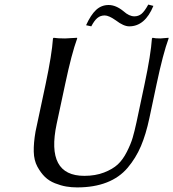

<svg xmlns="http://www.w3.org/2000/svg" viewBox="-20 -814 761 844"><path d="M570.8 -742.2Q588.4 -742.2 601.8 -752.9Q615.2 -763.7 631.8 -793.9L654.3 -788.1Q617.2 -698.2 548.3 -698.2Q523.4 -698.2 489.7 -724.1Q458.5 -746.1 440.4 -746.1Q421.4 -746.1 408 -734.9Q394.5 -723.6 381.3 -698.2L358.4 -703.1Q378.9 -748.5 402.3 -770.3Q425.8 -792 457.5 -792Q489.7 -792 523.4 -764.2Q547.9 -742.2 570.8 -742.2ZM615.7 -444.8Q643.1 -574.2 647.9 -645L650.9 -647.9Q661.1 -645 685.1 -645L720.7 -647.9L721.2 -645Q696.8 -578.6 668.5 -444.8L636.7 -294.9Q621.6 -223.6 599.4 -171.4Q577.1 -119.1 541 -76.4Q504.9 -33.7 449.2 -12Q393.6 9.8 318.8 9.8Q294.4 9.8 271.2 5.9Q248 2 221.9 -8.3Q195.8 -18.6 177.5 -36.4Q159.2 -54.2 144.3 -81.5Q129.4 -108.9 128.4 -147Q127.4 -185.1 136.2 -235.8L180.7 -444.8Q208 -574.2 212.9 -645L215.8 -647.9Q232.4 -645 266.1 -645L318.8 -647.9L319.3 -645Q294.9 -578.6 266.6 -444.8L229 -269Q180.7 -41 350.6 -41Q399.4 -41 437.3 -55.7Q475.1 -70.3 497.6 -91.1Q520 -111.8 537.6 -146.5Q555.2 -181.2 563.2 -208.7Q571.3 -236.3 580.1 -276.9Z"/></svg>

Font: Linux Biolinum O
Style: Italic
Weight: 400
Italic angle: -12°
Designer: Philipp H. Poll
Foundry: Philipp H. Poll
Version: Version 1.1.3